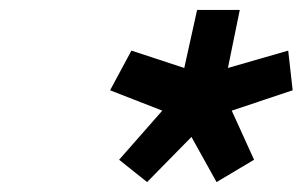

<svg xmlns="http://www.w3.org/2000/svg" viewBox="-20 -880 610 387"><path d="M560.9 -778 439.4 -743 463.3 -860H377.3L351.4 -743L244.9 -778L201.9 -698L307.1 -657L220.1 -558L276.5 -513L365.9 -604L416.5 -513L492.1 -558L447.1 -657L569.9 -698Z"/></svg>

Font: Hussar Nova
Style: 76
Weight: 700
Foundry: Cannot Into Space Fonts
Version: Version 0.99